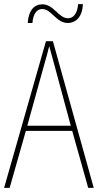

<svg xmlns="http://www.w3.org/2000/svg" viewBox="-20 -916 477 936"><path d="M384 -896H361C357 -848 337 -827 311 -827C266 -827 242 -895 187 -895C148 -895 120 -868 115 -804H138C142 -854 163 -872 186 -872C231 -872 254 -804 310 -804C350 -804 382 -834 384 -896ZM410 0H437L238 -715H204L0 0H27L106 -278H332ZM243 -607 325 -303H113L197 -606C206 -638 213 -662 220 -691C228 -660 235 -637 243 -607Z"/></svg>

Font: Noto Sans Thai Cond Thin
Style: Regular
Weight: 100
Width: 3
Designer: Monotype Design Team
Foundry: Monotype Imaging Inc.
Version: Version 2.002